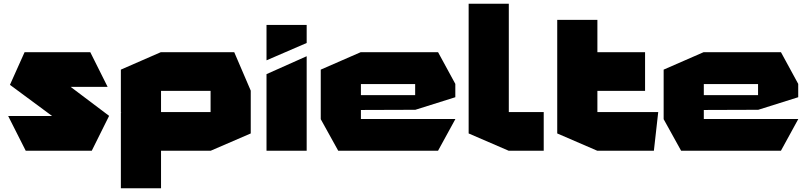

<svg xmlns="http://www.w3.org/2000/svg" viewBox="-20 -803 4306 1023"><path d="M133 -340 111 -525H461L553 -341V-340ZM336 -127 33 -351 111 -525 561 -186V-185ZM117 0 24 -184V-185H561L469 0Z M838 -319V-525H1228L1316 -320V-319ZM624 200V-203H625L838 0V200ZM794 0 624 -205V-206H1102V0ZM624 -206V-432L837 -525H838V-206ZM1102 0V-319H1316V-92L1103 0Z M1400 0V-408L1613 -503H1614V0ZM1400 -482V-670H1614V-574L1401 -482Z M1782 0 1689 -168V-169H2406V-168L2314 0ZM1689 -169V-432L1902 -525H1903V-169ZM1903 -217V-296H2192V-218ZM1903 -355V-525H2314L2406 -356V-355ZM2192 -218V-355H2406V-285L2193 -218Z M2690 0 2477 -92V-783H2691V0ZM2691 0V-206H2877V0Z M2949 -319V-697H3163V-525L2950 -319ZM2950 -319 3163 -525H3417V-319ZM3162 0 2949 -92V-319H3163V0ZM3163 0V-206H3487V-205L3464 0Z M3609 0 3516 -168V-169H4233V-168L4141 0ZM3516 -169V-432L3729 -525H3730V-169ZM3730 -217V-296H4019V-218ZM3730 -355V-525H4141L4233 -356V-355ZM4019 -218V-355H4233V-285L4020 -218Z"/></svg>

Font: Foldit ExtraBold
Style: Regular
Weight: 800
Version: Version 1.003